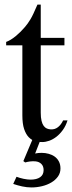

<svg xmlns="http://www.w3.org/2000/svg" viewBox="-20 -615 319 851"><path d="M248 131.8Q248 151.9 236.8 167.5Q225.6 183.1 207.5 193.8Q189.5 204.6 166.3 210.2Q143.1 215.8 119.6 215.8Q99.1 215.8 78.1 211.2Q57.1 206.5 38.6 200.2L53.2 168.5Q59.6 170.9 67.6 173.3Q75.7 175.8 84.2 177.5Q92.8 179.2 100.6 180.2Q108.4 181.2 114.7 181.2Q142.6 181.2 158 170.4Q173.3 159.7 173.3 138.7Q173.3 121.6 163.3 111.6Q153.3 101.6 136.7 100.1Q125 99.1 113.3 100.6Q101.6 102.1 91.8 105L83.5 99.1L123 5.4Q114.7 0.5 107.4 -6.8Q94.7 -20 86.9 -43.2Q79.1 -66.4 79.1 -104V-414.1H7.3V-429.2Q27.3 -436.5 49.6 -454.8Q71.8 -473.1 90.8 -495.6Q97.7 -503.9 103 -511.2Q108.4 -518.6 114.7 -529.1Q121.1 -539.6 128.4 -555.2Q135.7 -570.8 146 -594.7H160.6V-447.3H265.6V-414.1H160.6V-115.7Q160.6 -93.8 164.1 -79.6Q167.5 -65.4 173.6 -57.1Q179.7 -48.8 187.7 -45.4Q195.8 -42 205.1 -41.5Q223.1 -40.5 237.1 -51.5Q251 -62.5 259.8 -81.5H279.3Q271.5 -56.6 258.3 -38.6Q245.1 -20.5 230 -8.8Q214.8 2.9 198.5 8.8Q182.1 14.6 167.5 14.6Q161.6 14.6 155.8 14.2L135.7 65.4Q148.9 62.5 164.6 62.5Q180.7 62.5 195.8 66.7Q210.9 70.8 222.4 79.1Q233.9 87.4 241 100.6Q248 113.8 248 131.8Z"/></svg>

Font: Doulos SIL Afr
Style: Regular
Weight: 400
Designer: Walt Agee, Victor Gaultney, Peter Martin, Debbi Hosken, Becca Hirsbrunner
Foundry: SIL International
Version: Version 5.000